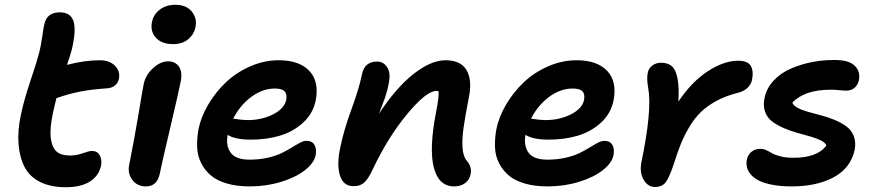

<svg xmlns="http://www.w3.org/2000/svg" viewBox="-20 -763 3630 796"><path d="M252.9 13.2Q189.9 13.2 146.5 -8.5Q103 -30.3 82.3 -69.8Q61.5 -109.4 56.9 -165Q52.2 -220.7 66.9 -288.1Q78.6 -345.7 105.5 -425.8Q132.3 -505.9 140.1 -536.1Q149.4 -569.8 155 -610.4Q160.6 -650.9 164.1 -664.1Q175.3 -711.9 228 -711.9Q272 -711.9 284.4 -675.8Q296.9 -639.6 277.8 -558.1Q272.5 -537.1 257.8 -494.1Q331.1 -513.2 394 -513.2Q433.6 -513.2 456.3 -490.7Q479 -468.3 473.1 -437Q470.2 -420.4 457.5 -409.4Q444.8 -398.4 425.8 -397Q359.9 -392.6 312.3 -383.3Q264.6 -374 213.9 -356Q206.5 -327.1 199.2 -293Q185.5 -228.5 190.7 -189.7Q195.8 -150.9 214.8 -134.5Q233.9 -118.2 270 -118.2Q296.4 -118.2 323 -127.7Q349.6 -137.2 360.8 -137.2Q383.3 -137.2 393.3 -119.6Q403.3 -102.1 398.9 -76.2Q389.6 -33.2 352.1 -10Q314.5 13.2 252.9 13.2Z M696.8 -580.1Q650.9 -580.1 626.7 -606.2Q602.5 -632.3 609.9 -670.9Q616.2 -704.1 643.1 -723.6Q669.9 -743.2 706.5 -743.2Q752.9 -743.2 775.4 -714.8Q797.9 -686.5 790.5 -651.9Q785.6 -622.6 761.5 -601.3Q737.3 -580.1 696.8 -580.1ZM585 9.8Q548.8 9.8 528.6 -17.3Q508.3 -44.4 515.6 -80.1Q537.1 -187 553.7 -286.9Q570.3 -386.7 575.7 -414.1Q583 -451.7 614.3 -480.2Q645.5 -508.8 676.8 -508.8Q706.5 -508.8 721.7 -487.1Q736.8 -465.3 729.5 -426.8Q722.7 -390.1 686 -234.6Q649.4 -79.1 642.6 -43.9Q631.8 9.8 585 9.8Z M1015.6 9.8Q961.9 9.8 920.7 -2.2Q879.4 -14.2 854.2 -35.6Q829.1 -57.1 814 -86.9Q798.8 -116.7 797.4 -151.9Q795.9 -187 802.7 -226.1Q813 -278.3 843.3 -329.6Q873.5 -380.9 916.7 -421.9Q960 -462.9 1017.6 -488Q1075.2 -513.2 1135.7 -513.2Q1221.2 -513.2 1262.7 -468.8Q1304.2 -424.3 1288.6 -345.2Q1277.3 -291.5 1236.3 -254.2Q1195.3 -216.8 1140.1 -200.4Q1085 -184.1 1020.5 -184.1Q953.6 -184.1 923.8 -204.1Q915.5 -158.7 936.5 -129.9Q957.5 -101.1 1014.6 -101.1Q1055.2 -101.1 1090.3 -109.1Q1125.5 -117.2 1148.4 -128.7Q1171.4 -140.1 1189.9 -151.6Q1208.5 -163.1 1223.6 -171.1Q1238.8 -179.2 1250.5 -179.2Q1274.4 -179.2 1283.9 -162.1Q1293.5 -145 1288.6 -119.1Q1281.7 -86.9 1244.1 -57.4Q1206.5 -27.8 1145.3 -9Q1084 9.8 1015.6 9.8ZM1119.6 -396Q1068.4 -396 1021.5 -361.1Q974.6 -326.2 946.8 -271Q986.3 -265.1 1005.9 -265.1Q1064.9 -265.1 1111.6 -288.6Q1158.2 -312 1166.5 -348.1Q1170.9 -372.6 1159.9 -384.3Q1148.9 -396 1119.6 -396Z M1862.8 9.8Q1799.3 9.8 1778.8 -67.4Q1758.3 -144.5 1787.6 -296.9Q1801.3 -364.7 1797.9 -384.8Q1794.9 -386.2 1789.6 -386.2Q1748 -386.2 1668.2 -290.3Q1588.4 -194.3 1525.4 -61Q1506.3 -20 1489.5 -5.6Q1472.7 8.8 1445.8 8.8Q1402.8 8.8 1389.2 -36.1Q1375.5 -81.1 1390.6 -150.9Q1404.8 -221.7 1437.3 -310.5Q1469.7 -399.4 1480.5 -454.1Q1490.7 -507.8 1543.5 -507.8Q1569.8 -507.8 1585.2 -484.1Q1600.6 -460.4 1591.8 -418.9Q1589.4 -402.8 1584.5 -385.5Q1579.6 -368.2 1575.9 -357.2Q1572.3 -346.2 1563.5 -324Q1554.7 -301.8 1550.8 -291Q1621.6 -398.9 1694.1 -456.1Q1766.6 -513.2 1827.6 -513.2Q1890.1 -513.2 1914.3 -472.2Q1938.5 -431.2 1923.8 -358.9Q1907.7 -277.3 1901.4 -230.5Q1895 -183.6 1897.7 -148.7Q1900.4 -113.8 1915.5 -96.2Q1938 -70.3 1930.7 -39.1Q1926.3 -17.1 1908 -3.7Q1889.6 9.8 1862.8 9.8Z M2250.5 9.8Q2196.8 9.8 2155.5 -2.2Q2114.3 -14.2 2089.1 -35.6Q2064 -57.1 2048.8 -86.9Q2033.7 -116.7 2032.2 -151.9Q2030.8 -187 2037.6 -226.1Q2047.9 -278.3 2078.1 -329.6Q2108.4 -380.9 2151.6 -421.9Q2194.8 -462.9 2252.4 -488Q2310.1 -513.2 2370.6 -513.2Q2456.1 -513.2 2497.6 -468.8Q2539.1 -424.3 2523.4 -345.2Q2512.2 -291.5 2471.2 -254.2Q2430.2 -216.8 2375 -200.4Q2319.8 -184.1 2255.4 -184.1Q2188.5 -184.1 2158.7 -204.1Q2150.4 -158.7 2171.4 -129.9Q2192.4 -101.1 2249.5 -101.1Q2290 -101.1 2325.2 -109.1Q2360.4 -117.2 2383.3 -128.7Q2406.2 -140.1 2424.8 -151.6Q2443.4 -163.1 2458.5 -171.1Q2473.6 -179.2 2485.4 -179.2Q2509.3 -179.2 2518.8 -162.1Q2528.3 -145 2523.4 -119.1Q2516.6 -86.9 2479 -57.4Q2441.4 -27.8 2380.1 -9Q2318.8 9.8 2250.5 9.8ZM2354.5 -396Q2303.2 -396 2256.3 -361.1Q2209.5 -326.2 2181.6 -271Q2221.2 -265.1 2240.7 -265.1Q2299.8 -265.1 2346.4 -288.6Q2393.1 -312 2401.4 -348.1Q2405.8 -372.6 2394.8 -384.3Q2383.8 -396 2354.5 -396Z M2695.8 12.2Q2666 12.2 2648.7 -17.3Q2631.3 -46.9 2638.7 -87.9Q2684.1 -306.2 2667.5 -397Q2660.2 -437 2665.5 -460.9Q2668.9 -479.5 2684.3 -491.2Q2699.7 -502.9 2720.7 -502.9Q2749 -502.9 2765.4 -488.5Q2781.7 -474.1 2788.8 -438.2Q2795.9 -402.3 2792.5 -341.8Q2847.7 -424.3 2914.6 -467.8Q2981.4 -511.2 3040.5 -511.2Q3080.1 -511.2 3092.5 -490Q3105 -468.8 3097.7 -431.2Q3093.8 -412.6 3078.1 -397.9Q3062.5 -383.3 3034.7 -377Q2986.8 -364.7 2949 -344Q2911.1 -323.2 2885.3 -298.1Q2859.4 -272.9 2837.9 -236.8Q2816.4 -200.7 2802.5 -166Q2788.6 -131.3 2773.4 -83Q2754.4 -25.9 2739.5 -6.8Q2724.6 12.2 2695.8 12.2Z M3262.2 9.8Q3217.3 9.8 3182.6 3.2Q3147.9 -3.4 3127 -13.9Q3106 -24.4 3093.3 -39.1Q3080.6 -53.7 3076.9 -69.1Q3073.2 -84.5 3076.2 -101.1Q3080.6 -121.1 3095.2 -133.5Q3109.9 -146 3132.3 -146Q3144.5 -146 3157.5 -140.1Q3170.4 -134.3 3181.6 -127.4Q3192.9 -120.6 3216.3 -114.7Q3239.7 -108.9 3270 -108.9Q3369.1 -108.9 3406.2 -160.2Q3401.4 -171.9 3382.3 -181.2Q3363.3 -190.4 3338.1 -197.5Q3313 -204.6 3284.2 -212.6Q3255.4 -220.7 3228.8 -232.2Q3202.1 -243.7 3181.6 -259Q3161.1 -274.4 3152.1 -299.1Q3143.1 -323.7 3149.4 -355Q3157.2 -396.5 3187 -428.5Q3216.8 -460.4 3259.3 -478.8Q3301.8 -497.1 3348.9 -506.1Q3396 -515.1 3444.3 -514.2Q3500.5 -513.7 3523.9 -490.2Q3547.4 -466.8 3541 -431.2Q3536.6 -410.6 3522.7 -398.9Q3508.8 -387.2 3488.3 -387.2Q3478 -387.2 3460 -389.2Q3441.9 -391.1 3423.3 -391.1Q3316.9 -391.1 3265.1 -337.9Q3268.6 -325.7 3286.4 -316.2Q3304.2 -306.6 3329.1 -299.6Q3354 -292.5 3383.3 -284.9Q3412.6 -277.3 3439.7 -266.1Q3466.8 -254.9 3488 -239.7Q3509.3 -224.6 3519.3 -199.5Q3529.3 -174.3 3523.4 -142.1Q3506.8 -65.9 3436.3 -28.1Q3365.7 9.8 3262.2 9.8Z"/></svg>

Font: Shantell Sans Normal
Style: Italic
Weight: 600
Italic angle: -11.31°
Designer: Stephen Nixon, Anya Danilova, Shantell Martin
Foundry: Arrow Type
Version: Version 1.006;[559af2be0]